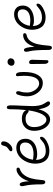

<svg xmlns="http://www.w3.org/2000/svg" viewBox="1208 -2064 938 3394"><g transform="rotate(-90 1677.0 -367.0)"><path d="M152.8 -35.2Q136.7 -35.2 126 -52.2Q115.2 -69.3 115.2 -94.2Q115.2 -297.9 92.8 -387.2Q83 -425.8 83 -449.2Q83 -466.3 91.6 -477.1Q100.1 -487.8 115.2 -487.8Q162.6 -487.8 169.9 -324.2Q186 -378.9 211.9 -422.6Q237.8 -466.3 266.4 -491.9Q294.9 -517.6 323.2 -530.8Q351.6 -543.9 377 -543.9Q411.1 -543.9 411.1 -516.1Q411.1 -492.7 382.8 -483.9Q323.7 -464.4 283.2 -412.6Q242.7 -360.8 221.7 -286.6Q200.7 -212.4 192.9 -109.9Q189.9 -65.4 181.9 -50.3Q173.8 -35.2 152.8 -35.2Z M733.9 -617.2Q717.8 -617.2 709 -623.8Q700.2 -630.4 700.2 -642.1Q700.2 -645.5 701.2 -648.9Q702.1 -652.3 703.1 -654.8Q704.1 -657.2 707 -660.4Q710 -663.6 711.7 -665.5Q713.4 -667.5 718 -671.1Q722.7 -674.8 725.3 -676.8Q728 -678.7 734.4 -683.1Q740.7 -687.5 744.1 -689.9Q770 -708.5 780 -724.4Q790 -740.2 797.9 -771Q804.2 -796.9 812.5 -806.4Q820.8 -815.9 834 -815.9Q875 -815.9 875 -774.9Q875 -716.8 828.6 -667Q782.2 -617.2 733.9 -617.2ZM705.1 37.1Q592.8 37.1 536.9 -30.5Q481 -98.1 481 -212.9Q481 -260.3 493.4 -308.1Q505.9 -356 530 -398.9Q554.2 -441.9 587.2 -475.1Q620.1 -508.3 664.8 -528.1Q709.5 -547.9 758.8 -547.9Q833.5 -547.9 877.2 -505.6Q920.9 -463.4 920.9 -383.8Q920.9 -321.3 885.3 -274.4Q849.6 -227.5 788.1 -203.4Q726.6 -179.2 647.9 -179.2Q575.7 -179.2 547.9 -202.1Q548.3 -164.6 556.9 -133.8Q565.4 -103 582.8 -78.6Q600.1 -54.2 630.4 -40.5Q660.6 -26.9 701.2 -26.9Q745.6 -26.9 783 -37.4Q820.3 -47.9 843 -63Q865.7 -78.1 882.8 -93Q899.9 -107.9 913.1 -118.4Q926.3 -128.9 936 -128.9Q956.1 -128.9 956.1 -103Q956.1 -75.2 920.9 -42.7Q885.7 -10.3 825.9 13.4Q766.1 37.1 705.1 37.1ZM558.1 -252Q565.4 -252 592.8 -247.6Q620.1 -243.2 644 -243.2Q746.6 -243.2 800.8 -281.2Q855 -319.3 855 -388.2Q855 -483.9 755.9 -483.9Q677.2 -483.9 620.6 -416.7Q564 -349.6 550.8 -252Z M1264.6 49.8Q1206.5 49.8 1159.7 10.7Q1112.8 -28.3 1087.2 -93.3Q1061.5 -158.2 1061.5 -234.9Q1061.5 -331.5 1119.9 -390.4Q1178.2 -449.2 1273.4 -449.2Q1336.4 -449.2 1377.7 -426.5Q1418.9 -403.8 1427.7 -368.2Q1443.4 -502.4 1443.4 -663.1Q1443.4 -715.8 1477.5 -715.8Q1511.7 -715.8 1511.7 -643.1Q1511.7 -563.5 1505.1 -446.8Q1498.5 -330.1 1498.5 -264.2Q1498.5 -204.1 1507.1 -157.2Q1515.6 -110.4 1527.8 -84.2Q1540 -58.1 1552.2 -39.6Q1564.5 -21 1573 -6.6Q1581.5 7.8 1581.5 20Q1581.5 31.2 1573 40Q1564.5 48.8 1548.3 48.8Q1514.6 48.8 1485.1 -8.8Q1455.6 -66.4 1443.4 -153.8Q1413.1 -49.3 1366.9 0.2Q1320.8 49.8 1264.6 49.8ZM1127.4 -234.9Q1127.4 -143.1 1167.2 -79.1Q1207 -15.1 1258.3 -15.1Q1314.5 -15.1 1357.9 -97.9Q1401.4 -180.7 1423.3 -335Q1417 -330.1 1409.7 -330.1Q1399.9 -330.1 1391.4 -335.7Q1382.8 -341.3 1374.3 -349.1Q1365.7 -356.9 1354.5 -364.7Q1343.3 -372.6 1322.5 -378.2Q1301.8 -383.8 1274.4 -383.8Q1203.1 -383.8 1165.3 -344.2Q1127.4 -304.7 1127.4 -234.9Z M1906.2 -79.1Q1862.8 -79.1 1824.5 -96.2Q1786.1 -113.3 1758.5 -141.6Q1731 -169.9 1710.9 -205.8Q1690.9 -241.7 1681.2 -280.3Q1671.4 -318.8 1671.4 -356Q1671.4 -446.8 1703.6 -527.8Q1706.5 -538.6 1714.6 -544.7Q1722.7 -550.8 1733.4 -550.8Q1747.6 -550.8 1754.9 -541.5Q1762.2 -532.2 1762.2 -516.1Q1762.2 -502.4 1758.5 -487.3Q1754.9 -472.2 1750.2 -459Q1745.6 -445.8 1741.9 -418.5Q1738.3 -391.1 1738.3 -356Q1738.3 -303.7 1761 -254.4Q1783.7 -205.1 1820.8 -174.6Q1857.9 -144 1897.5 -144Q1963.4 -144 1998.8 -211.2Q2034.2 -278.3 2034.2 -415Q2034.2 -447.3 2030.8 -479Q2027.3 -510.7 2027.3 -524.9Q2027.3 -554.2 2050.3 -554.2Q2075.2 -554.2 2088.4 -523.4Q2101.6 -492.7 2101.6 -416Q2101.6 -251.5 2048.1 -165.3Q1994.6 -79.1 1906.2 -79.1Z M2270 -579.1Q2243.7 -579.1 2227.8 -594.5Q2211.9 -609.9 2211.9 -632.8Q2211.9 -661.1 2231.9 -682.1Q2252 -703.1 2280.3 -703.1Q2309.1 -703.1 2326.2 -686Q2343.3 -668.9 2343.3 -647Q2343.3 -618.2 2323.7 -598.6Q2304.2 -579.1 2270 -579.1ZM2286.1 20Q2269 20 2257.1 0.7Q2245.1 -18.6 2245.1 -43.9Q2245.1 -118.2 2243.7 -187.5Q2242.2 -256.8 2242.2 -282.2Q2242.2 -321.8 2272.9 -321.8Q2291.5 -321.8 2304.4 -308.3Q2317.4 -294.9 2317.9 -271Q2318.4 -245.1 2314.2 -138.2Q2310.1 -31.2 2310.1 -7.8Q2310.1 20 2286.1 20Z M2528.8 82Q2511.2 82 2501.2 65.9Q2491.2 49.8 2491.2 22.9Q2491.2 -222.7 2468.8 -312Q2459 -350.6 2459 -374Q2459 -391.1 2467.5 -402.1Q2476.1 -413.1 2491.2 -413.1Q2539.6 -413.1 2546.9 -224.1Q2562.5 -278.3 2586.7 -319.1Q2610.8 -359.9 2638.9 -382.6Q2667 -405.3 2695.6 -416Q2724.1 -426.8 2752.9 -426.8Q2787.1 -426.8 2787.1 -398.9Q2787.1 -387.2 2779.3 -378.2Q2771.5 -369.1 2755.9 -366.2Q2723.6 -359.9 2697.3 -344Q2670.9 -328.1 2651.9 -302.7Q2632.8 -277.3 2618.4 -246.1Q2604 -214.8 2594.2 -174.1Q2584.5 -133.3 2578.6 -90.1Q2572.8 -46.9 2568.8 5.9Q2565.9 50.8 2557.9 66.4Q2549.8 82 2528.8 82Z M3065.4 -29.8Q3009.8 -29.8 2967.5 -47.4Q2925.3 -64.9 2899.4 -97.4Q2873.5 -129.9 2860.6 -172.9Q2847.7 -215.8 2847.7 -269Q2847.7 -314 2859.9 -359.4Q2872.1 -404.8 2896 -445.6Q2919.9 -486.3 2952.1 -517.8Q2984.4 -549.3 3027.8 -568.1Q3071.3 -586.9 3119.6 -586.9Q3191.4 -586.9 3233.6 -546.9Q3275.9 -506.8 3275.9 -430.2Q3275.9 -341.3 3201.7 -288.6Q3127.4 -235.8 3012.7 -235.8Q2941.4 -235.8 2914.6 -257.8Q2915 -222.7 2923.1 -193.8Q2931.2 -165 2948 -142.1Q2964.8 -119.1 2993.7 -106.7Q3022.5 -94.2 3061.5 -94.2Q3104 -94.2 3139.9 -104.2Q3175.8 -114.3 3198 -128.4Q3220.2 -142.6 3237.1 -156.7Q3253.9 -170.9 3267.1 -180.9Q3280.3 -190.9 3289.6 -190.9Q3300.3 -190.9 3304.9 -184.6Q3309.6 -178.2 3309.6 -164.1Q3309.6 -138.2 3275.1 -106.9Q3240.7 -75.7 3182.4 -52.7Q3124 -29.8 3065.4 -29.8ZM2924.8 -308.1Q2931.2 -308.1 2957.8 -304Q2984.4 -299.8 3008.8 -299.8Q3104 -299.8 3156.2 -335.4Q3208.5 -371.1 3208.5 -434.1Q3208.5 -522.9 3116.7 -522.9Q3041.5 -522.9 2986.1 -460.7Q2930.7 -398.4 2917.5 -307.1Z"/></g></svg>

Font: Shantell Sans Irregular Bouncy
Style: Regular
Weight: 300
Designer: Stephen Nixon, Anya Danilova, Shantell Martin
Foundry: Arrow Type
Version: Version 1.006;[9816181b4]